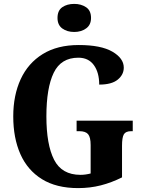

<svg xmlns="http://www.w3.org/2000/svg" viewBox="-20 -955 737 985"><path d="M381 10Q269 10 195 -36Q121 -82 84.5 -164.5Q48 -247 48 -358Q48 -466 86 -548.5Q124 -631 199 -677.5Q274 -724 384 -724Q498 -724 556.5 -690Q615 -656 615 -608Q615 -572 584 -546.5Q553 -521 489 -521Q489 -583 461.5 -621Q434 -659 382 -659Q293 -659 255.5 -581.5Q218 -504 218 -358Q218 -213 257.5 -135.5Q297 -58 393 -58Q418 -58 445 -65V-211Q445 -251 432 -266.5Q419 -282 387 -282H373V-336H661V-282H653Q625 -282 615.5 -266Q606 -250 606 -207V-45Q552 -18 497 -4Q442 10 381 10ZM361 -791Q324 -791 299.5 -809Q275 -827 275 -863Q275 -901 299.5 -918Q324 -935 361 -935Q396 -935 421.5 -918Q447 -901 447 -863Q447 -827 421.5 -809Q396 -791 361 -791Z"/></svg>

Font: Noto Serif Ethiopic Condensed ExtraBold
Style: Regular
Weight: 800
Width: 3
Designer: Monotype Design Team
Foundry: Monotype Imaging Inc.
Version: Version 2.102; ttfautohint (v1.8.4.7-5d5b)